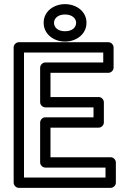

<svg xmlns="http://www.w3.org/2000/svg" viewBox="-20 -883 611 928"><path d="M96 -25V-629H479V-581H199C184 -581 174 -567 174 -556V-389C174 -374 188 -364 199 -364H432V-316H199C184 -316 174 -302 174 -291V-98C174 -83 188 -73 199 -73H490V-25ZM46 0C46 11 56 25 71 25H515C526 25 540 15 540 0V-98C540 -109 530 -123 515 -123H224V-266H457C468 -266 482 -276 482 -291V-389C482 -400 472 -414 457 -414H224V-531H504C515 -531 529 -541 529 -556V-654C529 -665 519 -679 504 -679H71C60 -679 46 -669 46 -654ZM294 -732C259 -732 241 -751 241 -773C241 -793 259 -813 294 -813C330 -813 348 -793 348 -773C348 -751 330 -732 294 -732ZM294 -682C348 -682 398 -717 398 -773C398 -829 348 -863 294 -863C241 -863 191 -829 191 -773C191 -717 241 -682 294 -682Z"/></svg>

Font: Falling Sky
Style: ExtOu
Weight: 400
Designer: Paul D. Hunt
Foundry: Adobe Systems Incorporated
Version: Version 1.02